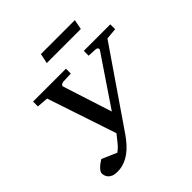

<svg xmlns="http://www.w3.org/2000/svg" viewBox="-222 -1019 1206 1206"><g transform="rotate(-45 381.5 -415.5)"><path d="M688 -621.1 339.8 -113.8Q321.3 -87.4 300 -63.7Q278.8 -40 253.9 -22.2Q229 -4.4 200.7 5.9Q172.4 16.1 140.1 16.1Q116.7 16.1 101.8 10Q86.9 3.9 78.4 -5.6Q69.8 -15.1 66.4 -26.1Q63 -37.1 63 -46.9Q63 -54.2 68.1 -62.7Q73.2 -71.3 81.8 -79.8Q90.3 -88.4 101.6 -96.9Q112.8 -105.5 125 -112.8L224.1 -69.8Q245.6 -84 266.1 -108.9Q286.6 -133.8 307.1 -160.2L152.8 -622.1L77.1 -627.9V-670.9H369.1V-627.9L300.8 -625Q289.6 -624 282.2 -617.7Q274.9 -611.3 277.8 -603L382.8 -276.9L603 -603Q607.4 -610.4 603 -617.2Q598.6 -624 587.9 -625L527.8 -627.9V-670.9H763.2V-627.9ZM611.8 -781.2H309.1L323.2 -847.2H624.5Z"/></g></svg>

Font: Charis SIL
Style: Italic
Weight: 400
Italic angle: -11°
Foundry: SIL International
Version: Version 4.112